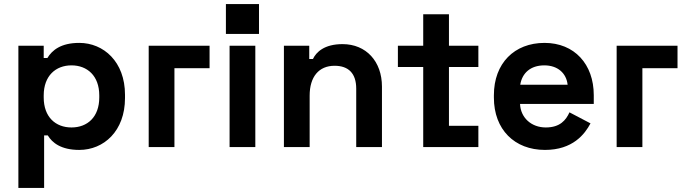

<svg xmlns="http://www.w3.org/2000/svg" viewBox="-20 -720 3365 940"><path d="M70 200H196V-57H214C235 -22 278 14 368 14C488 14 592 -78 592 -240V-256C592 -418 487 -510 368 -510C278 -510 235 -474 212 -436H194V-496H70ZM194 -243V-253C194 -349 253 -400 330 -400C407 -400 466 -349 466 -253V-243C466 -147 408 -96 330 -96C252 -96 194 -147 194 -243Z M708 0H834V-386H1006V-496H708Z M1104 0H1230V-496H1104ZM1086 -554H1248V-700H1086Z M1370 0H1496V-252C1496 -344 1541 -398 1618 -398C1686 -398 1724 -361 1724 -286V0H1850V-296C1850 -419 1773 -504 1657 -504C1568 -504 1528 -465 1512 -431H1494V-496H1370Z M2052 0H2322V-104H2178V-392H2322V-496H2178V-650H2052V-496H1928V-392H2052Z M2648 14C2784 14 2843 -63 2871 -116L2768 -170C2751 -132 2722 -96 2652 -96C2582 -96 2529 -143 2526 -211H2887V-254C2887 -406 2792 -510 2646 -510C2498 -510 2398 -410 2398 -254V-242C2398 -86 2499 14 2648 14ZM2527 -305C2536 -362 2577 -400 2645 -400C2710 -400 2753 -362 2759 -305Z M2999 0H3125V-386H3297V-496H2999Z"/></svg>

Font: Meta Space
Style: Bold
Weight: 700
Designer: Meta Pool / Florian Karsten
Foundry: Meta Pool / Florian Karsten
Version: Version 2.000;Glyphs 3.1.1 (3137)